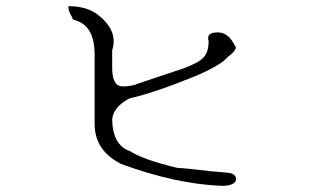

<svg xmlns="http://www.w3.org/2000/svg" viewBox="-20 -641 1040 623"><path d="M723 -40Q718 -39 712 -38.5Q706 -38 699 -38Q550 -44 373 -109Q288 -152 287 -237V-465Q287 -546 238 -570Q226 -575 216 -578Q216 -582 208 -596Q202 -607 202 -621Q268 -621 305 -587Q308 -585 310.5 -582.5Q313 -580 315 -578Q359 -535 346 -484Q345 -483 345 -481.5Q345 -480 344 -479V-422Q344 -370 368 -362Q384 -358 415 -365Q422 -368 454 -378.5Q486 -389 542 -408Q565 -415 583 -422Q601 -429 614 -436Q648 -452 654 -481Q657 -493 657 -508Q648 -535 685 -536Q718 -536 737 -502Q741 -496 742 -493Q752 -484 729 -464Q722 -459 718.5 -455.5Q715 -452 713 -450Q690 -427 621 -397Q618 -396 614 -394Q478 -339 401 -322Q359 -301 347 -268Q344 -259 344 -252Q346 -170 401 -151Q446 -122 557 -96Q568 -96 595.5 -93Q623 -90 667 -85Q680 -84 691.5 -83Q703 -82 713 -81Q742 -80 745.5 -63.5Q749 -47 723 -40Z"/></svg>

Font: New Tegomin
Style: Regular
Weight: 400
Designer: Kyosuke Nagai
Version: Version 1.000